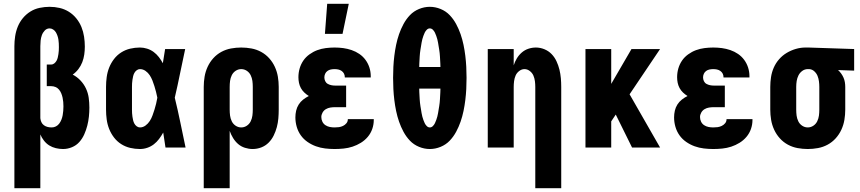

<svg xmlns="http://www.w3.org/2000/svg" viewBox="-20 -779 4540 1014"><path d="M56 215V-535Q56 -561 60 -587.5Q64 -614 74 -638.5Q84 -663 101 -683.5Q118 -704 140.5 -718Q163 -732 189.5 -737.5Q216 -743 242 -743Q269 -743 295 -737Q321 -731 343.5 -717Q366 -703 383 -682Q400 -661 410 -636.5Q420 -612 424 -585.5Q428 -559 428 -533Q428 -512 425 -491Q422 -470 414.5 -450.5Q407 -431 394 -414Q381 -397 364 -385Q387 -373 405 -354Q423 -335 434 -311.5Q445 -288 448.5 -262.5Q452 -237 452 -211Q452 -187 449.5 -163Q447 -139 441 -115.5Q435 -92 425 -69.5Q415 -47 399 -29Q383 -11 360 -1.5Q337 8 313 8Q294 8 275 3.5Q256 -1 240 -11Q224 -21 212 -36.5Q200 -52 193 -69V215ZM253 -106Q265 -106 275.5 -111.5Q286 -117 293 -126.5Q300 -136 304.5 -147.5Q309 -159 311 -170.5Q313 -182 314 -193.5Q315 -205 315 -217Q315 -229 314 -240.5Q313 -252 310.5 -263.5Q308 -275 303.5 -286Q299 -297 291.5 -306Q284 -315 273 -319.5Q262 -324 250 -324H227V-438H250Q259 -438 266.5 -444Q274 -450 278.5 -458Q283 -466 285 -475Q287 -484 288.5 -493Q290 -502 290.5 -511.5Q291 -521 291 -530Q291 -540 290.5 -550Q290 -560 288.5 -570Q287 -580 283.5 -590Q280 -600 275 -608.5Q270 -617 261 -623Q252 -629 242 -629Q227 -629 216.5 -618Q206 -607 201 -593Q196 -579 194.5 -564.5Q193 -550 193 -535V-155Q194 -144 198.5 -134Q203 -124 212 -117.5Q221 -111 231.5 -108.5Q242 -106 253 -106Z M719 8Q693 8 667.5 2Q642 -4 620 -18Q598 -32 582 -53Q566 -74 556.5 -98Q547 -122 543.5 -148Q540 -174 540 -200V-320Q540 -346 543.5 -372Q547 -398 556.5 -422Q566 -446 582 -467Q598 -488 620 -502Q642 -516 667.5 -522Q693 -528 719 -528Q738 -528 757 -522Q776 -516 791.5 -504.5Q807 -493 819 -477.5Q831 -462 840 -445Q843 -464 846 -482.5Q849 -501 852 -520H958Q944 -456 931 -391.5Q918 -327 903 -263Q919 -198 932.5 -132Q946 -66 960 0H854Q851 -20 848 -39.5Q845 -59 842 -79Q832 -61 820 -45Q808 -29 792.5 -17Q777 -5 758 1.5Q739 8 719 8ZM719 -106Q735 -106 748.5 -116Q762 -126 771 -140Q780 -154 785.5 -169.5Q791 -185 796 -200.5Q801 -216 804.5 -231.5Q808 -247 811 -263Q808 -279 804 -294Q800 -309 795.5 -324Q791 -339 785 -354Q779 -369 770.5 -382Q762 -395 748.5 -404.5Q735 -414 719 -414Q710 -414 702 -408Q694 -402 689.5 -393.5Q685 -385 683 -376Q681 -367 679.5 -357.5Q678 -348 677.5 -338.5Q677 -329 677 -320V-200Q677 -191 677.5 -181.5Q678 -172 679.5 -162.5Q681 -153 683 -144Q685 -135 689.5 -126.5Q694 -118 702 -112Q710 -106 719 -106Z M1056 215V-320Q1056 -347 1060.5 -374Q1065 -401 1076.5 -426Q1088 -451 1106.5 -471.5Q1125 -492 1149 -505Q1173 -518 1200 -523Q1227 -528 1254 -528Q1281 -528 1308 -523Q1335 -518 1359 -505Q1383 -492 1401.5 -471.5Q1420 -451 1431.5 -426Q1443 -401 1447.5 -374Q1452 -347 1452 -320V-200Q1452 -177 1450 -153.5Q1448 -130 1442 -107.5Q1436 -85 1425.5 -63.5Q1415 -42 1398.5 -25.5Q1382 -9 1360 -0.5Q1338 8 1314 8Q1294 8 1273.5 1.5Q1253 -5 1237.5 -18.5Q1222 -32 1211 -50Q1200 -68 1193 -88V215ZM1254 -106Q1270 -106 1283.5 -115Q1297 -124 1304 -138.5Q1311 -153 1313 -168.5Q1315 -184 1315 -200V-320Q1315 -336 1313 -351.5Q1311 -367 1304 -381.5Q1297 -396 1283.5 -405Q1270 -414 1254 -414Q1238 -414 1224.5 -405Q1211 -396 1204 -381.5Q1197 -367 1195 -351.5Q1193 -336 1193 -320V-200Q1193 -184 1195 -168.5Q1197 -153 1204 -138.5Q1211 -124 1224.5 -115Q1238 -106 1254 -106Z M1747 8Q1722 8 1697 5Q1672 2 1648.5 -6.5Q1625 -15 1604 -29.5Q1583 -44 1568.5 -64.5Q1554 -85 1547 -109.5Q1540 -134 1540 -159Q1540 -177 1544 -194.5Q1548 -212 1557.5 -227Q1567 -242 1581 -253Q1595 -264 1611 -272Q1598 -280 1587 -290.5Q1576 -301 1569 -314Q1562 -327 1559 -341.5Q1556 -356 1556 -371Q1556 -395 1562.5 -417.5Q1569 -440 1582 -459Q1595 -478 1614.5 -492Q1634 -506 1655.5 -514Q1677 -522 1700.5 -525Q1724 -528 1747 -528Q1770 -528 1792.5 -525Q1815 -522 1837 -514.5Q1859 -507 1878 -494Q1897 -481 1910.5 -462.5Q1924 -444 1931 -422Q1938 -400 1938 -377V-370H1801V-372Q1801 -382 1796.5 -390.5Q1792 -399 1784 -404.5Q1776 -410 1766.5 -412Q1757 -414 1747 -414Q1737 -414 1727 -412Q1717 -410 1709 -404Q1701 -398 1697 -389Q1693 -380 1693 -370Q1693 -360 1697.5 -350.5Q1702 -341 1711 -336Q1720 -331 1730 -329Q1740 -327 1750 -327H1808V-213H1750Q1737 -213 1724.5 -211Q1712 -209 1701 -202.5Q1690 -196 1683.5 -184.5Q1677 -173 1677 -161Q1677 -148 1682.5 -136.5Q1688 -125 1698.5 -118Q1709 -111 1721.5 -108.5Q1734 -106 1747 -106Q1759 -106 1770 -107.5Q1781 -109 1791.5 -114Q1802 -119 1809.5 -128Q1817 -137 1817 -149V-150H1954V-145Q1954 -121 1946 -98Q1938 -75 1922.5 -56.5Q1907 -38 1886 -25Q1865 -12 1842 -4.5Q1819 3 1795 5.5Q1771 8 1747 8ZM1696 -600 1708 -759H1822L1789 -600Z M2250 8Q2221 8 2193 -3.5Q2165 -15 2145 -36Q2125 -57 2111 -83Q2097 -109 2087.5 -136.5Q2078 -164 2072 -193Q2066 -222 2062.5 -251Q2059 -280 2057.5 -309Q2056 -338 2056 -368Q2056 -397 2057.5 -426Q2059 -455 2062.5 -484Q2066 -513 2072 -542Q2078 -571 2087.5 -598.5Q2097 -626 2111 -652Q2125 -678 2145 -699Q2165 -720 2193 -731.5Q2221 -743 2250 -743Q2279 -743 2307 -731.5Q2335 -720 2355 -699Q2375 -678 2389 -652Q2403 -626 2412.5 -598.5Q2422 -571 2428 -542Q2434 -513 2437.5 -484Q2441 -455 2442.5 -426Q2444 -397 2444 -368Q2444 -338 2442.5 -309Q2441 -280 2437.5 -251Q2434 -222 2428 -193Q2422 -164 2412.5 -136.5Q2403 -109 2389 -83Q2375 -57 2355 -36Q2335 -15 2307 -3.5Q2279 8 2250 8ZM2194 -425H2306Q2306 -434 2305.5 -443Q2305 -452 2304.5 -461.5Q2304 -471 2303.5 -480Q2303 -489 2302 -498.5Q2301 -508 2299.5 -517Q2298 -526 2296.5 -535Q2295 -544 2293.5 -553.5Q2292 -563 2289.5 -572Q2287 -581 2284 -589.5Q2281 -598 2277 -606.5Q2273 -615 2266 -622Q2259 -629 2250 -629Q2241 -629 2234 -622Q2227 -615 2223 -606.5Q2219 -598 2216 -589.5Q2213 -581 2210.5 -572Q2208 -563 2206.5 -553.5Q2205 -544 2203.5 -535Q2202 -526 2200.5 -517Q2199 -508 2198 -498.5Q2197 -489 2196.5 -480Q2196 -471 2195.5 -461.5Q2195 -452 2194.5 -443Q2194 -434 2194 -425ZM2250 -106Q2259 -106 2266 -113Q2273 -120 2277 -128.5Q2281 -137 2284 -145.5Q2287 -154 2289.5 -163Q2292 -172 2293.5 -181.5Q2295 -191 2296.5 -200Q2298 -209 2299.5 -218Q2301 -227 2302 -236.5Q2303 -246 2303.5 -255Q2304 -264 2304.5 -273.5Q2305 -283 2305.5 -292Q2306 -301 2306 -311H2194Q2194 -301 2194.5 -292Q2195 -283 2195.5 -273.5Q2196 -264 2196.5 -255Q2197 -246 2198 -236.5Q2199 -227 2200.5 -218Q2202 -209 2203.5 -200Q2205 -191 2206.5 -181.5Q2208 -172 2210.5 -163Q2213 -154 2216 -145.5Q2219 -137 2223 -128.5Q2227 -120 2234 -113Q2241 -106 2250 -106Z M2944 215H2807V-320Q2807 -335 2805 -350.5Q2803 -366 2797 -380Q2791 -394 2778 -404Q2765 -414 2750 -414Q2735 -414 2722 -404Q2709 -394 2703 -380Q2697 -366 2695 -350.5Q2693 -335 2693 -320V0H2556V-520H2693V-434Q2699 -453 2709.5 -470.5Q2720 -488 2735.5 -501.5Q2751 -515 2770.5 -521.5Q2790 -528 2810 -528Q2833 -528 2855 -519Q2877 -510 2893 -493.5Q2909 -477 2919 -455.5Q2929 -434 2934.5 -411.5Q2940 -389 2942 -366Q2944 -343 2944 -320Z M3072 0V-520H3208V-336L3315 -520H3466L3305 -281L3466 0H3318L3232 -174L3208 -138V0Z M3747 8Q3722 8 3697 5Q3672 2 3648.5 -6.5Q3625 -15 3604 -29.5Q3583 -44 3568.5 -64.5Q3554 -85 3547 -109.5Q3540 -134 3540 -159Q3540 -177 3544 -194.5Q3548 -212 3557.5 -227Q3567 -242 3581 -253Q3595 -264 3611 -272Q3598 -280 3587 -290.5Q3576 -301 3569 -314Q3562 -327 3559 -341.5Q3556 -356 3556 -371Q3556 -395 3562.5 -417.5Q3569 -440 3582 -459Q3595 -478 3614.5 -492Q3634 -506 3655.5 -514Q3677 -522 3700.5 -525Q3724 -528 3747 -528Q3770 -528 3792.5 -525Q3815 -522 3837 -514.5Q3859 -507 3878 -494Q3897 -481 3910.5 -462.5Q3924 -444 3931 -422Q3938 -400 3938 -377V-370H3801V-372Q3801 -382 3796.5 -390.5Q3792 -399 3784 -404.5Q3776 -410 3766.5 -412Q3757 -414 3747 -414Q3737 -414 3727 -412Q3717 -410 3709 -404Q3701 -398 3697 -389Q3693 -380 3693 -370Q3693 -360 3697.5 -350.5Q3702 -341 3711 -336Q3720 -331 3730 -329Q3740 -327 3750 -327H3808V-213H3750Q3737 -213 3724.5 -211Q3712 -209 3701 -202.5Q3690 -196 3683.5 -184.5Q3677 -173 3677 -161Q3677 -148 3682.5 -136.5Q3688 -125 3698.5 -118Q3709 -111 3721.5 -108.5Q3734 -106 3747 -106Q3759 -106 3770 -107.5Q3781 -109 3791.5 -114Q3802 -119 3809.5 -128Q3817 -137 3817 -149V-150H3954V-145Q3954 -121 3946 -98Q3938 -75 3922.5 -56.5Q3907 -38 3886 -25Q3865 -12 3842 -4.5Q3819 3 3795 5.5Q3771 8 3747 8Z M4246 8Q4219 8 4192 3Q4165 -2 4141 -15Q4117 -28 4098.5 -48.5Q4080 -69 4068.5 -94Q4057 -119 4052.5 -146Q4048 -173 4048 -200V-320Q4048 -346 4052 -372Q4056 -398 4066.5 -422Q4077 -446 4094.5 -466Q4112 -486 4134.5 -499.5Q4157 -513 4182.5 -520.5Q4208 -528 4234 -528H4250L4491 -520V-406L4406 -409Q4415 -401 4422.5 -390.5Q4430 -380 4435 -368.5Q4440 -357 4442 -344.5Q4444 -332 4444 -320V-200Q4444 -173 4439.5 -146Q4435 -119 4423.5 -94Q4412 -69 4393.5 -48.5Q4375 -28 4351 -15Q4327 -2 4300 3Q4273 8 4246 8ZM4246 -106Q4262 -106 4275.5 -115Q4289 -124 4296 -138.5Q4303 -153 4305 -168.5Q4307 -184 4307 -200V-320Q4307 -335 4305 -350Q4303 -365 4297.5 -378.5Q4292 -392 4280.5 -402.5Q4269 -413 4254 -414H4246Q4230 -414 4217 -404.5Q4204 -395 4197 -381Q4190 -367 4187.5 -351.5Q4185 -336 4185 -320V-200Q4185 -184 4187 -168.5Q4189 -153 4196 -138.5Q4203 -124 4216.5 -115Q4230 -106 4246 -106Z"/></svg>

Font: Iosevka Heavy
Style: Regular
Weight: 900
Monospace: yes
Designer: Belleve Invis
Foundry: Belleve Invis
Version: Version 32.5.0; ttfautohint (v1.8.4)